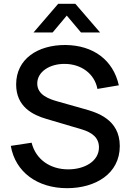

<svg xmlns="http://www.w3.org/2000/svg" viewBox="-20 -970 684 1005"><path d="M255.5 -800 329.5 -888.5 404 -800H504L374.5 -950H284.5L155.5 -800ZM331 15C479.5 15 607 -60.5 607 -205.5C607 -346 486.5 -381.5 420 -400L287 -437.5C236 -451.5 175 -473 175 -533C175 -594.5 240.5 -637 321 -635.5C403.5 -634.5 474.5 -586 490 -504.5L602 -523.5C572.5 -656 468.5 -733 322.5 -734.5C177.5 -735 64.5 -661.5 64.5 -528C64.5 -411.5 151 -368.5 223 -347.5L407.5 -293C460.5 -277 498 -250.5 498 -198.5C498 -126.5 423.5 -83.5 337 -83.5C243.5 -83.5 167.5 -134.5 145.5 -223L36.5 -206.5C60 -69.5 175.5 15 331 15Z"/></svg>

Font: Manrope SemiBold
Style: Regular
Weight: 600
Designer: Mikhail Sharanda
Foundry: Mikhail Sharanda
Version: Version 4.505